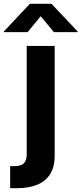

<svg xmlns="http://www.w3.org/2000/svg" viewBox="-80 -779 426 1003"><path d="M59.6 -539.1H205.6V31.2Q206.1 91.3 182.6 129.4Q159.2 167.5 115 185.8Q70.8 204.1 9.3 204.1H-26.9V88.9H-4.4Q30.8 88.9 45.2 73.5Q59.6 58.1 59.6 26.4ZM64.5 -611.3H-60.1V-614.3L76.2 -759.3H189L325.7 -614.3V-611.3H201.2L132.8 -694.3Z"/></svg>

Font: Inter 18pt
Style: Bold
Weight: 700
Designer: Rasmus Andersson
Foundry: rsms
Version: Version 4.001;git-66647c0bb